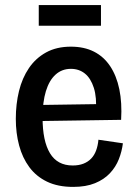

<svg xmlns="http://www.w3.org/2000/svg" viewBox="-20 -720 538 753"><path d="M267 13Q207 13 164.5 -7.5Q122 -28 95 -64.5Q68 -101 55 -149.5Q42 -198 42 -254Q42 -312 54.5 -363Q67 -414 93.5 -453Q120 -492 161 -514.5Q202 -537 258 -537Q310 -537 348.5 -517.5Q387 -498 412 -460.5Q437 -423 448 -370Q459 -317 455 -250L116 -245V-308L384 -312L356 -281Q360 -338 348 -375.5Q336 -413 313 -431.5Q290 -450 258 -450Q223 -450 198 -427.5Q173 -405 160 -362.5Q147 -320 147 -258Q147 -167 176 -119Q205 -71 265 -71Q289 -71 307 -78Q325 -85 337.5 -98Q350 -111 357 -130Q364 -149 366 -172L462 -158Q458 -126 446 -95.5Q434 -65 411 -40.5Q388 -16 352.5 -1.5Q317 13 267 13ZM132 -619V-700H376V-619Z"/></svg>

Font: Bricolage Grotesque SemiCondensed Medium
Style: Regular
Weight: 500
Width: 4
Designer: Mathieu Triay
Foundry: Atelier Triay
Version: Version 1.001;gftools[0.9.33.dev8+g029e19f]